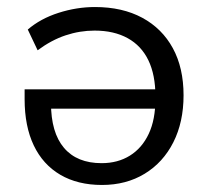

<svg xmlns="http://www.w3.org/2000/svg" viewBox="-20 -517 596 546"><path d="M270 9Q201 9 151.5 -20Q102 -49 76 -103.5Q50 -158 50 -235V-263H440V-208H105L125 -224Q125 -140 162 -96.5Q199 -53 269 -53Q315 -53 349.5 -74.5Q384 -96 403 -136.5Q422 -177 422 -236V-243Q422 -304 402 -345.5Q382 -387 343 -408.5Q304 -430 249 -430Q207 -430 166.5 -416.5Q126 -403 87 -374L59 -433Q95 -464 146.5 -480.5Q198 -497 250 -497Q328 -497 384.5 -466.5Q441 -436 471.5 -380Q502 -324 502 -246Q502 -170 473 -112.5Q444 -55 391.5 -23Q339 9 270 9Z"/></svg>

Font: Nunito Sans 11pt
Style: Regular
Weight: 400
Version: Version 3.101;gftools[0.9.27]